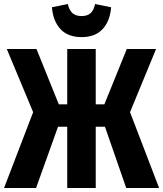

<svg xmlns="http://www.w3.org/2000/svg" viewBox="-27 -937 813 957"><path d="M379.9 -752Q311.5 -752 274.4 -792Q237.3 -832 231.9 -900.9L311 -917Q318.4 -885.3 334.7 -871.1Q351.1 -856.9 379.9 -856.9Q407.7 -856.9 424.1 -871.1Q440.4 -885.3 446.8 -917L526.9 -900.9Q521.5 -832 484.4 -792Q447.3 -752 379.9 -752ZM751 -692.9 621.1 -377.9 766.1 0H602.1L496.1 -305.2H450.2V0H308.1V-305.2H262.2L152.8 0H-6.8L138.2 -377.9L6.8 -692.9H154.8L266.1 -417H308.1V-692.9H450.2V-417H493.2L605 -692.9Z"/></svg>

Font: Fira Sans Compressed
Style: Bold
Weight: 700
Width: 1
Designer: Carrois Corporate & Edenspiekermann AG
Foundry: Carrois Corporate GbR & Edenspiekermann AG
Version: Version 4.203;PS 004.203;hotconv 1.0.88;makeotf.lib2.5.64775